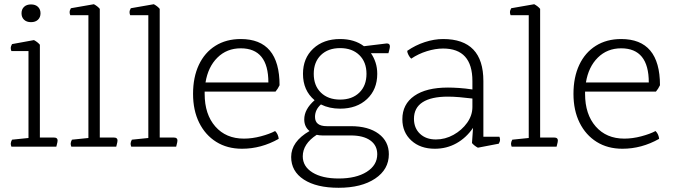

<svg xmlns="http://www.w3.org/2000/svg" viewBox="-20 -695 3193 910"><path d="M247 0H34Q31 -8 31 -14Q31 -22 37 -33L115 -41V-453H34Q31 -460 31 -467Q31 -476 37 -486L141 -505Q158 -496 169 -483V-43H237Q253 -43 253 -29Q253 -23 249 -8ZM172 -632Q172 -613 160 -601.5Q148 -590 127 -590Q106 -590 94 -601.5Q82 -613 82 -632Q82 -651 94 -662.5Q106 -674 127 -674Q148 -674 160 -662.5Q172 -651 172 -632Z M531 0H318Q315 -8 315 -14Q315 -22 321 -33L399 -41V-623H313Q310 -630 310 -637Q310 -646 316 -656L425 -675Q442 -666 453 -653V-43H521Q537 -43 537 -29Q537 -23 533 -8Z M815 0H602Q599 -8 599 -14Q599 -22 605 -33L683 -41V-623H597Q594 -630 594 -637Q594 -646 600 -656L709 -675Q726 -666 737 -653V-43H805Q821 -43 821 -29Q821 -23 817 -8Z M1286 -261H950V-250Q950 -153 1000.5 -95.5Q1051 -38 1136 -38Q1175 -38 1216.5 -49Q1258 -60 1284 -74Q1292 -66 1296 -56.5Q1300 -47 1301 -37Q1218 10 1127 10Q1057 10 1005 -22.5Q953 -55 924 -113.5Q895 -172 895 -250Q895 -329 922.5 -387.5Q950 -446 1001 -478Q1052 -510 1121 -510Q1305 -510 1305 -291Q1297 -274 1286 -261ZM954 -304H1252Q1252 -466 1121 -466Q1055 -466 1010.5 -422Q966 -378 954 -304Z M1529 -97H1643Q1726 -97 1774.5 -61Q1823 -25 1823 36Q1823 108 1758 151.5Q1693 195 1585 195Q1480 195 1420 156Q1360 117 1360 49Q1360 -24 1447 -74Q1422 -94 1422 -129Q1422 -177 1471 -220Q1416 -266 1416 -345Q1416 -419 1464.5 -464.5Q1513 -510 1592 -510Q1660 -510 1705 -476L1812 -489Q1828 -490 1828 -475Q1828 -469 1824 -454L1821 -443H1738Q1752 -423 1760 -398.5Q1768 -374 1768 -345Q1768 -271 1719.5 -225.5Q1671 -180 1592 -180Q1541 -180 1501 -200Q1473 -175 1473 -141Q1473 -97 1529 -97ZM1643 -53H1508Q1494 -53 1481 -56Q1415 -13 1415 46Q1415 94 1461 122.5Q1507 151 1585 151Q1668 151 1718 119.5Q1768 88 1768 36Q1768 -6 1735 -29.5Q1702 -53 1643 -53ZM1717 -345Q1717 -401 1683 -434Q1649 -467 1592 -467Q1535 -467 1501 -434Q1467 -401 1467 -345Q1467 -289 1501 -256Q1535 -223 1592 -223Q1649 -223 1683 -256Q1717 -289 1717 -345Z M2344 -14 2245 5Q2228 -4 2217 -17L2222 -89Q2190 -42 2143.5 -16Q2097 10 2041 10Q1972 10 1929.5 -29Q1887 -68 1887 -130Q1887 -201 1943.5 -240.5Q2000 -280 2103 -280Q2126 -280 2156 -278Q2186 -276 2219 -271V-311Q2219 -465 2080 -465Q2044 -465 2003.5 -452.5Q1963 -440 1929 -417Q1922 -423 1916 -434.5Q1910 -446 1910 -454Q1949 -481 1993.5 -495.5Q2038 -510 2080 -510Q2271 -510 2271 -311V-47H2347Q2350 -40 2350 -33Q2350 -24 2344 -14ZM2219 -188V-228Q2187 -232 2157 -234.5Q2127 -237 2103 -237Q2024 -237 1983 -210.5Q1942 -184 1942 -132Q1942 -88 1970.5 -61Q1999 -34 2046 -34Q2090 -34 2129.5 -56Q2169 -78 2194 -113Q2219 -148 2219 -188Z M2618 0H2405Q2402 -8 2402 -14Q2402 -22 2408 -33L2486 -41V-623H2400Q2397 -630 2397 -637Q2397 -646 2403 -656L2512 -675Q2529 -666 2540 -653V-43H2608Q2624 -43 2624 -29Q2624 -23 2620 -8Z M3089 -261H2753V-250Q2753 -153 2803.5 -95.5Q2854 -38 2939 -38Q2978 -38 3019.5 -49Q3061 -60 3087 -74Q3095 -66 3099 -56.5Q3103 -47 3104 -37Q3021 10 2930 10Q2860 10 2808 -22.5Q2756 -55 2727 -113.5Q2698 -172 2698 -250Q2698 -329 2725.5 -387.5Q2753 -446 2804 -478Q2855 -510 2924 -510Q3108 -510 3108 -291Q3100 -274 3089 -261ZM2757 -304H3055Q3055 -466 2924 -466Q2858 -466 2813.5 -422Q2769 -378 2757 -304Z"/></svg>

Font: Scope One
Style: Regular
Weight: 400
Designer: Dalton Maag Ltd
Foundry: Dalton Maag Ltd
Version: Version 1.002; ttfautohint (v1.4.1) -l 11 -r 50 -G 50 -x 14 